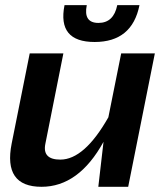

<svg xmlns="http://www.w3.org/2000/svg" viewBox="-20 -718 643 738"><path d="M575.2 -512.7 472.7 0H357.9L377.9 -172.9Q282.7 0 139.6 0Q-8.3 0 24.9 -166.5L94.2 -512.7H223.6L154.3 -165Q142.1 -104.5 211.9 -104.5Q304.2 -104.5 396.5 -267.1L445.8 -512.7ZM228 -698.2H313.5Q299.8 -629.9 358.4 -629.9Q417 -629.9 430.7 -698.2H516.1Q487.8 -556.6 343.8 -556.6Q199.7 -556.6 228 -698.2Z"/></svg>

Font: Sansation
Style: Bold Italic
Weight: 700
Designer: Bernd Montag
Version: Version 1.301